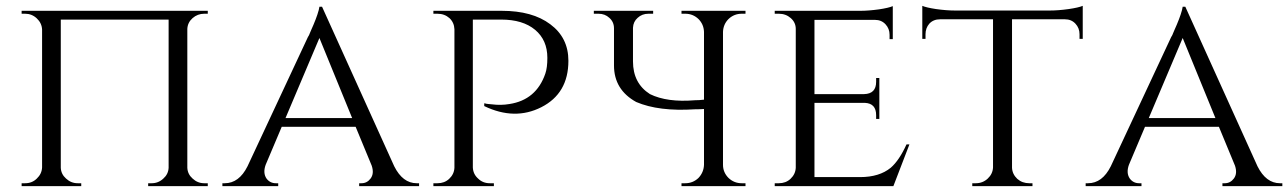

<svg xmlns="http://www.w3.org/2000/svg" viewBox="-20 -637 4408 657"><path d="M487 0V-10H499Q522 -10 539 -26Q556 -41 557 -63V-570H188V-63Q189 -41 206 -26Q223 -10 246 -10H258V0H54V-10H66Q90 -10 106 -26Q123 -42 124 -64V-536Q123 -558 106 -574Q89 -590 66 -590H54V-600H691V-590H679Q656 -590 639 -575Q622 -560 621 -538V-63Q622 -41 639 -26Q656 -10 679 -10H691V0Z M1329 -68Q1358 -10 1406 -10H1414V0H1209V-10H1217Q1236 -10 1248 -26Q1261 -43 1252 -70L1197 -203H944L889 -73Q879 -45 892 -26Q904 -10 924 -10H932V0H741V-10H749Q798 -10 827 -68L1034 -511L1036 -514L1038 -518L1040 -523Q1043 -530 1046 -537L1053 -553Q1061 -572 1066 -587Q1072 -605 1073 -614H1082ZM1185 -233 1073 -507 957 -233Z M1697 -600Q1802 -600 1863 -554Q1925 -508 1925 -429Q1925 -317 1832 -270Q1741 -224 1637 -274V-284L1639 -283H1641L1644 -282L1652 -281L1663 -280Q1694 -276 1723 -281Q1815 -295 1846 -385Q1853 -405 1853 -439Q1853 -500 1811 -535Q1769 -570 1695 -570H1598V-64Q1599 -41 1616 -26Q1632 -10 1656 -10H1670V0H1463V-10H1477Q1501 -10 1517 -25Q1534 -41 1535 -63V-537Q1534 -560 1518 -575Q1501 -590 1477 -590H1463V-600Z M2389 -73Q2388 -47 2370 -28Q2351 -10 2325 -10H2312V0H2531V-10H2518Q2492 -10 2473 -28Q2454 -47 2454 -73V-528Q2455 -554 2473 -572Q2492 -590 2518 -590H2531V-600H2312V-590H2325Q2351 -590 2370 -572Q2388 -554 2389 -528V-296Q2374 -294 2358 -294Q2263 -286 2204 -315Q2146 -352 2146 -427V-542Q2147 -563 2162 -576Q2177 -590 2199 -590H2215V-600H2012V-590H2028Q2050 -590 2065 -576Q2081 -562 2081 -540V-413Q2081 -330 2157 -288Q2234 -255 2358 -263Q2374 -263 2389 -264Z M3037 0H2631V-10H2645Q2669 -10 2685 -25Q2702 -41 2703 -63V-538Q2703 -560 2686 -575Q2669 -590 2645 -590H2631V-600H2923Q2952 -600 2988 -605Q3021 -610 3035 -616V-503H3024V-518Q3024 -539 3010 -554Q2996 -569 2974 -569H2767V-315H2937Q2978 -316 2978 -357V-370H2989V-230H2978V-243Q2978 -283 2940 -285H2767V-31H2923Q2989 -31 3028 -63Q3057 -88 3082 -143H3092Z M3573 -601Q3601 -601 3637 -606Q3671 -611 3685 -617V-504H3674V-520Q3674 -541 3660 -556Q3646 -571 3624 -571H3443V-63Q3444 -41 3461 -25Q3478 -10 3502 -10H3513V0H3307V-10H3319Q3343 -10 3360 -26Q3377 -42 3378 -64V-571H3197Q3174 -571 3160 -556Q3147 -541 3147 -520V-504H3136V-617Q3150 -611 3183 -606Q3219 -601 3247 -601Z M4283 -68Q4312 -10 4360 -10H4368V0H4163V-10H4171Q4190 -10 4202 -26Q4215 -43 4206 -70L4151 -203H3898L3843 -73Q3833 -45 3846 -26Q3858 -10 3878 -10H3886V0H3695V-10H3703Q3752 -10 3781 -68L3988 -511L3990 -514L3992 -518L3994 -523Q3997 -530 4000 -537L4007 -553Q4015 -572 4020 -587Q4026 -605 4027 -614H4036ZM4139 -233 4027 -507 3911 -233Z"/></svg>

Font: Cinzel(RUS BY LYAJKA)
Style: Regular
Weight: 400
Designer: Natanael Gama
Version: Version 1.001;PS 001.001;hotconv 1.0.56;makeotf.lib2.0.21325